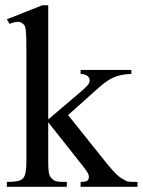

<svg xmlns="http://www.w3.org/2000/svg" viewBox="-20 -715 546 735"><path d="M288.6 0V-18.6Q302.7 -18.6 309.6 -20.8Q316.4 -22.9 318.8 -29.8Q320.3 -33.7 320.3 -37.6Q320.3 -42 318.6 -46.9Q316.9 -51.8 312.7 -58.3Q308.6 -64.9 301.3 -74.2L164.6 -247.1V-101.1Q164.6 -85 165 -74.2Q165.5 -63.5 166.7 -55.9Q168 -48.3 169.9 -43.5Q171.9 -38.6 175.3 -34.7Q179.7 -29.8 183.8 -26.6Q188 -23.4 194.3 -21.5Q200.7 -19.5 210.4 -19Q220.2 -18.6 235.8 -18.6V0H6.3V-18.6Q29.8 -18.6 44.9 -21.2Q60.1 -23.9 68.4 -32.7Q75.2 -40 78.1 -55.7Q81.1 -71.3 81.1 -98.1V-505.4Q81.1 -543.9 80.6 -565.9Q80.1 -587.9 78.6 -599.9Q77.1 -611.8 74.5 -616.5Q71.8 -621.1 67.4 -624.5Q64.5 -627 60.5 -628.9Q56.6 -630.9 50.8 -631.3Q44.9 -631.8 36.6 -630.1Q28.3 -628.4 16.6 -623.5L6.3 -641.1L141.6 -694.8H164.6V-257.8L277.3 -353.5Q293 -366.7 302.2 -375.2Q311.5 -383.8 316.2 -389.6Q320.8 -395.5 322 -399.4Q323.2 -403.3 323.2 -406.7Q323.2 -417 315.4 -423.8Q307.6 -430.7 288.6 -432.1V-447.3H482.9V-432.1Q442.9 -430.7 417 -419.4Q403.8 -414.1 389.4 -404.3Q375 -394.5 357.9 -379.4L240.7 -274.4L357.9 -127.9Q377 -104 389.9 -88.1Q402.8 -72.3 411.9 -62.3Q420.9 -52.2 427.2 -46.4Q433.6 -40.5 439 -36.6Q444.3 -32.7 450 -29.8Q455.6 -26.9 463.9 -22Q468.8 -19.5 479.5 -19Q490.2 -18.6 506.3 -18.6V0Z"/></svg>

Font: Goda
Style: Regular
Weight: 400
Version: 1.0.5